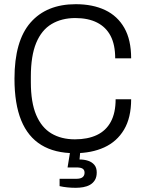

<svg xmlns="http://www.w3.org/2000/svg" viewBox="-20 -718 689 915"><path d="M336 12Q241 12 177 -27Q113 -66 81 -144.5Q49 -223 49 -343Q49 -523 125.5 -610.5Q202 -698 341 -698Q422 -698 481 -670Q540 -642 572.5 -585Q605 -528 605 -440H529Q529 -505 507 -547Q485 -589 442.5 -610.5Q400 -632 339 -632Q274 -632 226 -603.5Q178 -575 152.5 -513.5Q127 -452 127 -353V-326Q127 -230 152.5 -170Q178 -110 225 -82Q272 -54 337 -54Q398 -54 441.5 -74.5Q485 -95 508 -137.5Q531 -180 531 -245H605Q605 -157 571 -100Q537 -43 476.5 -15.5Q416 12 336 12ZM341 177Q321 177 301 175Q281 173 264 169V134H345Q364 134 373.5 126.5Q383 119 383 105Q383 92 374 86Q365 80 345 80H302L317 -12H364L359 42Q381 42 399.5 48Q418 54 429.5 67.5Q441 81 441 104Q441 126 432 140.5Q423 155 408.5 163Q394 171 376.5 174Q359 177 341 177Z"/></svg>

Font: Archivo SemiCondensed Light
Style: Regular
Weight: 300
Width: 4
Designer: Hector Gatti
Foundry: Omnibus-Type
Version: Version 2.001